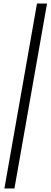

<svg xmlns="http://www.w3.org/2000/svg" viewBox="-20 -866 287 1090"><path d="M190 -846H247L62 204H5Z"/></svg>

Font: Chakra Petch Light
Style: Italic
Weight: 300
Italic angle: -10°
Designer: Katatrad Aksorn Co.,Ltd.
Foundry: Cadson Demak Co.,Ltd.
Version: Version 1.000; ttfautohint (v1.6)